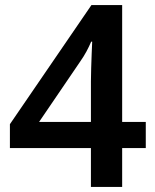

<svg xmlns="http://www.w3.org/2000/svg" viewBox="-20 -736 612 756"><path d="M338 0V-153H19V-247L340 -716H461V-256H554V-153H461V0ZM134 -256H338V-416Q338 -438 339 -467.5Q340 -497 341 -525.5Q342 -554 343 -572H339Q331 -553 320.5 -533.5Q310 -514 296 -494Z"/></svg>

Font: Noto Sans Tamil SemiBold
Style: Regular
Weight: 600
Designer: Jelle Bosma - Monotype Design Team
Foundry: Monotype Imaging Inc.
Version: Version 2.004; ttfautohint (v1.8.4.7-5d5b)